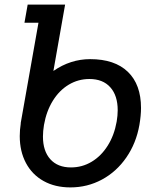

<svg xmlns="http://www.w3.org/2000/svg" viewBox="-20 -806 640 836"><path d="M66 -213.5Q66 -240.5 70.5 -269H70L147.5 -707H86.5L100.5 -786H263.5L212.5 -497Q287 -548.5 372.5 -548.5Q479.5 -548.5 536.8 -493.2Q594 -438 594 -336Q594 -303 587 -262Q573 -182.5 530.2 -120.5Q487.5 -58.5 424 -24.2Q360.5 10 286.5 10Q219.5 10 169.8 -17.8Q120 -45.5 93 -96.2Q66 -147 66 -213.5ZM488 -276.5Q492.5 -303 492.5 -326Q492.5 -390 460.2 -426Q428 -462 369.5 -462Q320.5 -462 279.2 -437.2Q238 -412.5 210 -367.2Q182 -322 171.5 -262Q167 -235 167 -211.5Q167 -148.5 199 -112.8Q231 -77 289 -77Q338 -77 379.2 -101.8Q420.5 -126.5 449 -171.8Q477.5 -217 488 -276.5Z"/></svg>

Font: JuliaMono MediumItalic
Style: Regular
Weight: 500
Italic angle: -9°
Monospace: yes
Designer: cormullion
Foundry: corm
Version: Version 0.049; ttfautohint (v1.8.4)